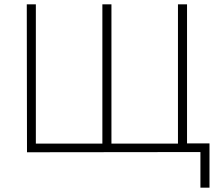

<svg xmlns="http://www.w3.org/2000/svg" viewBox="-20 -704 990 889"><path d="M846 -40H950V165H908V0L105 1L104 -684H146V-39H454V-684H496V-39H804V-684H846Z"/></svg>

Font: Bellota Text Light
Style: Regular
Weight: 300
Designer: Kemie Guaida
Foundry: Kemie Guaida
Version: Version 4.001